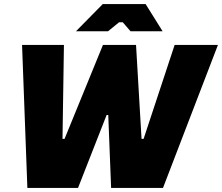

<svg xmlns="http://www.w3.org/2000/svg" viewBox="-20 -920 1087 940"><path d="M114 0H362L502 -357H510L524 0H778L1047 -700H835L683 -240H673L646 -700H484L296 -240H286L293 -700H88ZM352 -767H509L563 -811H581L619 -767H776L693 -900H483Z"/></svg>

Font: Fixel Display Black
Style: Italic
Weight: 900
Italic angle: -10°
Designer: AlfaBravo + MacPaw
Foundry: Kyrylo Tkachov, Marchela Mozhyna, Serhii Makarenko, Maria Weinstein, Zakhar Kryvoshyya
Version: Version 1.210;Glyphs 3.2 (3217)